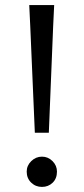

<svg xmlns="http://www.w3.org/2000/svg" viewBox="-20 -725 330 755"><path d="M95 -705 99 -621 117 -203H172L189 -621L193 -705ZM85 -50Q85 -24 102.5 -7Q120 10 145 10Q170 10 187 -6.5Q204 -23 204 -50Q204 -74 186.5 -91.5Q169 -109 145 -109Q121 -109 103 -91.5Q85 -74 85 -50Z"/></svg>

Font: Geom Light
Style: Regular
Weight: 300
Version: Version 1.102